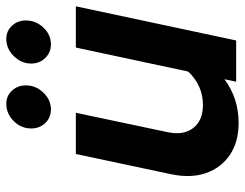

<svg xmlns="http://www.w3.org/2000/svg" viewBox="-106 -682 795 624"><g transform="rotate(-90 292.0 -369.5)"><path d="M205 8Q143 8 101 -20.5Q59 -49 42 -98Q25 -147 38 -210L104 -521H238L175 -223Q164 -171 188.5 -139.5Q213 -108 263 -108Q327 -108 372 -156L450 -521H584L473 0H339L347 -38Q285 8 205 8ZM249 -602Q222 -602 204.5 -620.5Q187 -639 187 -666Q187 -699 211 -723Q235 -747 267 -747Q293 -747 310 -728.5Q327 -710 327 -683Q327 -651 303.5 -626.5Q280 -602 249 -602ZM460 -602Q434 -602 416 -620.5Q398 -639 398 -666Q398 -698 422 -722.5Q446 -747 478 -747Q504 -747 521 -728.5Q538 -710 538 -683Q538 -651 515 -626.5Q492 -602 460 -602Z"/></g></svg>

Font: Red Hat Display
Style: Bold Italic
Weight: 700
Italic angle: -12°
Designer: Pentagram, MCKL
Foundry: Pentagram, MCKL
Version: Version 1.023; ttfautohint (v1.8.3)